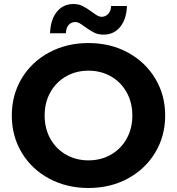

<svg xmlns="http://www.w3.org/2000/svg" viewBox="-20 -927 884 959"><path d="M39 -350Q39 -453 88.5 -535.5Q138 -618 225.5 -665Q313 -712 422 -712Q531 -712 618 -665Q705 -618 755 -535.5Q805 -453 805 -350Q805 -247 755 -164.5Q705 -82 618 -35Q531 12 422 12Q313 12 225.5 -35Q138 -82 88.5 -164.5Q39 -247 39 -350ZM641 -350Q641 -415 612.5 -466Q584 -517 534 -545.5Q484 -574 422 -574Q360 -574 310 -545.5Q260 -517 231.5 -466Q203 -415 203 -350Q203 -285 231.5 -234Q260 -183 310 -154.5Q360 -126 422 -126Q484 -126 534 -154.5Q584 -183 612.5 -234Q641 -285 641 -350ZM404 -793Q388 -805 377.5 -811Q367 -817 357 -817Q336 -817 323 -802.5Q310 -788 309 -761H230Q232 -828 263.5 -867.5Q295 -907 347 -907Q373 -907 393.5 -896.5Q414 -886 440 -867Q456 -855 466.5 -849Q477 -843 487 -843Q507 -843 520.5 -857.5Q534 -872 535 -897H614Q612 -832 580.5 -793Q549 -754 497 -754Q470 -754 449.5 -764.5Q429 -775 404 -793Z"/></svg>

Font: Montserrat GRBold
Style: Regular
Weight: 700
Designer: Julieta Ulanovsky
Foundry: Julieta Ulanovsky
Version: Version 1.00 May 29, 2023, initial release